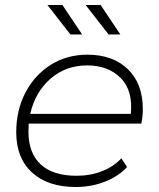

<svg xmlns="http://www.w3.org/2000/svg" viewBox="-20 -745 638 769"><path d="M283 4Q172 4 108.5 -54Q45 -112 45 -215Q45 -304 82 -374.5Q119 -445 183.5 -485.5Q248 -526 330 -526Q432 -526 492 -468Q552 -410 552 -308Q552 -279 546 -250H95Q94 -234 94 -217Q94 -132 143 -86.5Q192 -41 287 -41Q342 -41 389 -59.5Q436 -78 466 -111L489 -76Q455 -39 400.5 -17.5Q346 4 283 4ZM101 -289H504Q513 -383 463 -433Q413 -483 329 -483Q243 -483 182 -429.5Q121 -376 101 -289ZM262 -607 170 -725H230L309 -607ZM415 -607 323 -725H383L462 -607Z"/></svg>

Font: Montserrat Light
Style: Italic
Weight: 300
Italic angle: -11.3°
Designer: Julieta Ulanovsky
Foundry: Julieta Ulanovsky
Version: Version 9.000; ttfautohint (v1.8.4.7-5d5b)